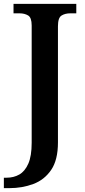

<svg xmlns="http://www.w3.org/2000/svg" viewBox="-37 -734 439 994"><path d="M-17 240V186H-3Q34 186 63 169.5Q92 153 109.5 113.5Q127 74 127 5V-602Q127 -643 108.5 -654Q90 -665 64 -665H33V-714H358V-665H327Q300 -665 281.5 -653.5Q263 -642 263 -598V4Q263 94 228 145.5Q193 197 135.5 218.5Q78 240 12 240Z"/></svg>

Font: Noto Serif NP Hmong SemiBold
Style: Regular
Weight: 600
Designer: Dalton Maag Ltd
Foundry: Dalton Maag Ltd
Version: Version 1.001; ttfautohint (v1.8.4.7-5d5b)